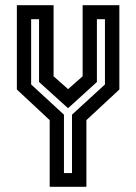

<svg xmlns="http://www.w3.org/2000/svg" viewBox="-20 -720 525 740"><path d="M171.5 0V-257L45 -375V-700H186.5V-426L242.5 -376.5L298.5 -426V-700H440V-375L313 -257V0ZM226.5 -53H257.5V-278L384.5 -394.5V-646H353.5V-404L243.5 -304H241L130.5 -404V-646H100V-394.5L226.5 -278Z"/></svg>

Font: Tourney Condensed SemiBold
Style: Regular
Weight: 600
Width: 3
Designer: Tyler Finck
Foundry: Etcetera Type Co
Version: Version 1.010; ttfautohint (v1.8.3)